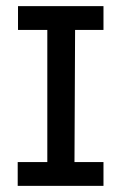

<svg xmlns="http://www.w3.org/2000/svg" viewBox="-20 -609 397 629"><path d="M39 -589H319V-511H226L224 -78H319V0H38V-78H135V-511H39Z"/></svg>

Font: Podkova Medium
Style: Regular
Weight: 500
Designer: Ilya Yudin
Foundry: Cyreal (www.cyreal.org)
Version: Version 2.103